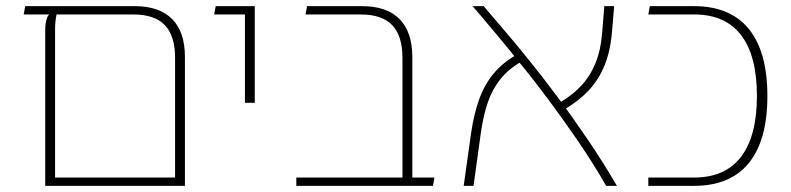

<svg xmlns="http://www.w3.org/2000/svg" viewBox="-20 -604 2571 624"><path d="M418 -584Q498 -584 539.5 -542Q581 -500 581 -419V0H127V-509Q127 -519 128.5 -528.5Q130 -538 133 -546Q136 -554 140 -557H57L62 -584ZM549 -27V-416Q549 -487 516 -522Q483 -557 413 -557H164Q162 -550 160.5 -536.5Q159 -523 159 -509V-27Z M776 -270V-584H808V-270ZM676 -557 681 -584H796V-557Z M1288 0V-416Q1288 -487 1255 -522Q1222 -557 1152 -557H973L978 -584H1157Q1237 -584 1278.5 -542Q1320 -500 1320 -419V-17Q1320 -11 1317.5 -8Q1315 -5 1310 0ZM943 0V-27H1392L1387 0Z M1950 0Q1907 -75 1856.5 -148.5Q1806 -222 1757 -287.5Q1708 -353 1668 -401Q1638 -439 1615 -466.5Q1592 -494 1574.5 -515Q1557 -536 1543 -552.5Q1529 -569 1516 -584H1552Q1570 -563 1589 -540.5Q1608 -518 1635 -486.5Q1662 -455 1702 -405Q1742 -356 1791.5 -289.5Q1841 -223 1891.5 -148.5Q1942 -74 1985 0ZM1487 0 1511 -171Q1520 -233 1537 -280.5Q1554 -328 1583.5 -364Q1613 -400 1659 -426L1675 -404Q1633 -380 1606.5 -347Q1580 -314 1565.5 -271.5Q1551 -229 1543 -174L1519 0ZM1814 -248 1798 -270Q1840 -294 1869.5 -326Q1899 -358 1916 -400.5Q1933 -443 1937 -498L1944 -584H1976L1969 -501Q1964 -439 1945 -392Q1926 -345 1893 -310Q1860 -275 1814 -248Z M2087 0V-27H2236Q2337 -27 2388.5 -94.5Q2440 -162 2440 -292Q2440 -423 2388.5 -490Q2337 -557 2236 -557H2087L2092 -584H2236Q2353 -584 2413.5 -510Q2474 -436 2474 -292Q2474 -148 2413.5 -74Q2353 0 2236 0Z"/></svg>

Font: Noto Sans Hebrew Light
Style: Regular
Weight: 100
Version: Version 3.000